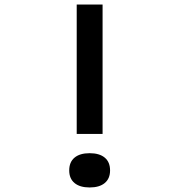

<svg xmlns="http://www.w3.org/2000/svg" viewBox="-20 -820 790 846"><path d="M432 -800V-230H318V-800ZM285 -69Q285 -106 308.5 -125.5Q332 -145 375 -145Q418 -145 441.5 -125.5Q465 -106 465 -69Q465 -33 441.5 -13.5Q418 6 375 6Q332 6 308.5 -13.5Q285 -33 285 -69Z"/></svg>

Font: Martian Mono VF sWd Rg
Style: Regular
Weight: 400
Width: 6
Monospace: yes
Designer: Roman Shamin
Foundry: Evil Martians
Version: Version 1.100